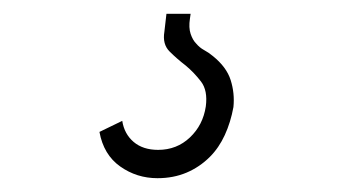

<svg xmlns="http://www.w3.org/2000/svg" viewBox="-20 -20 492 278"><path d="M221 0 218 26Q215 44 225.5 54.5Q236 65 249 75Q261 85 271 98Q281 111 278 134Q274 161 255 179Q236 197 209 197Q187 197 173.5 185.5Q160 174 157 155Q149 159 140.5 163Q132 167 124 171Q130 204 154 221Q178 238 208 238Q231 238 250 230Q269 222 284 207Q297 194 305.5 175.5Q314 157 318 135Q320 115 314 96Q308 77 288 61Q282 56 275.5 52.5Q269 49 264 43Q259 38 256 29Q253 20 255 7L256 0Z"/></svg>

Font: Josefin Slab Medium
Style: Italic
Weight: 500
Italic angle: -12°
Version: Version 2.000